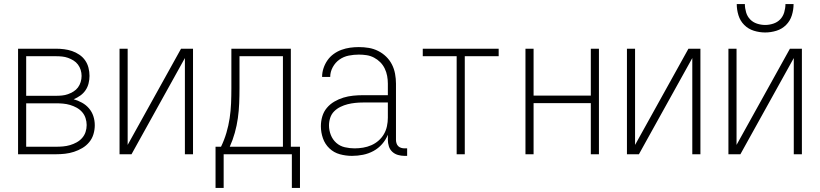

<svg xmlns="http://www.w3.org/2000/svg" viewBox="-20 -760 4040 946"><path d="M69 0V-520H256Q276 -520 296 -517.5Q316 -515 335 -508.5Q354 -502 371 -490.5Q388 -479 399.5 -462.5Q411 -446 416 -426Q421 -406 421 -386Q421 -368 416.5 -349.5Q412 -331 401.5 -315.5Q391 -300 375.5 -289Q360 -278 343 -271Q364 -265 384 -254Q404 -243 418.5 -226Q433 -209 440 -187.5Q447 -166 447 -143Q447 -121 440.5 -99Q434 -77 419.5 -59.5Q405 -42 385.5 -30.5Q366 -19 344.5 -12Q323 -5 300.5 -2.5Q278 0 256 0ZM109 -288H256Q271 -288 286 -289.5Q301 -291 315 -296Q329 -301 342 -309Q355 -317 364 -329Q373 -341 377.5 -356Q382 -371 382 -386Q382 -401 377.5 -415.5Q373 -430 364 -442Q355 -454 342 -462Q329 -470 315 -475Q301 -480 286 -481.5Q271 -483 256 -483H109ZM109 -37H256Q273 -37 290.5 -38.5Q308 -40 325 -45Q342 -50 357.5 -58.5Q373 -67 384.5 -80Q396 -93 401.5 -109.5Q407 -126 407 -144Q407 -161 401.5 -178Q396 -195 384.5 -208Q373 -221 357.5 -229.5Q342 -238 325 -243Q308 -248 290.5 -249.5Q273 -251 256 -251H109Z M569 0V-520H609V-46L872 -520H931V0H891V-474L664 -65L628 0Z M1042 166V-37H1069Q1085 -70 1095.5 -105.5Q1106 -141 1111.5 -177.5Q1117 -214 1118.5 -251Q1120 -288 1120 -325V-520H1413V-37H1458V166H1418V0H1082V166ZM1374 -37V-483H1160V-325Q1160 -288 1158.5 -251Q1157 -214 1152 -178Q1147 -142 1137 -106Q1127 -70 1112 -37Z M1714 8Q1684 8 1654.5 0Q1625 -8 1603 -29Q1581 -50 1571 -79Q1561 -108 1561 -138Q1561 -163 1568 -186.5Q1575 -210 1590.5 -228.5Q1606 -247 1627.5 -259.5Q1649 -272 1672 -279Q1695 -286 1719.5 -288.5Q1744 -291 1768 -291H1891V-348Q1891 -367 1887.5 -386Q1884 -405 1875.5 -422.5Q1867 -440 1853.5 -453.5Q1840 -467 1823 -476Q1806 -485 1787 -488Q1768 -491 1748 -491Q1723 -491 1698 -486Q1673 -481 1652.5 -466.5Q1632 -452 1619.5 -429Q1607 -406 1607 -381H1567Q1567 -403 1574 -424Q1581 -445 1593.5 -463Q1606 -481 1624 -494Q1642 -507 1662.5 -514.5Q1683 -522 1704.5 -525Q1726 -528 1748 -528Q1773 -528 1797 -524Q1821 -520 1843 -509Q1865 -498 1882.5 -481Q1900 -464 1911 -442.5Q1922 -421 1926.5 -396.5Q1931 -372 1931 -348V-71Q1931 -63 1933.5 -54.5Q1936 -46 1942 -40Q1948 -34 1956.5 -31.5Q1965 -29 1973 -29H1986V8H1973Q1957 8 1941 3.5Q1925 -1 1913 -12Q1901 -23 1896 -39Q1891 -55 1891 -71V-96Q1881 -71 1862.5 -50Q1844 -29 1820 -16Q1796 -3 1769 2.5Q1742 8 1714 8ZM1727 -29Q1748 -29 1769 -32.5Q1790 -36 1809.5 -44.5Q1829 -53 1845 -67Q1861 -81 1871.5 -99Q1882 -117 1886.5 -138Q1891 -159 1891 -180V-255H1768Q1749 -255 1730 -253Q1711 -251 1693 -246.5Q1675 -242 1657.5 -233.5Q1640 -225 1626.5 -211.5Q1613 -198 1607 -179.5Q1601 -161 1601 -142Q1601 -118 1610 -95Q1619 -72 1637 -56Q1655 -40 1679 -34.5Q1703 -29 1727 -29Z M2230 0V-483H2063V-520H2437V-483H2270V0Z M2569 0V-520H2609V-289H2891V-520H2931V0H2891V-252H2609V0Z M3069 0V-520H3109V-46L3372 -520H3431V0H3391V-474L3164 -65L3128 0Z M3569 0V-520H3609V-46L3872 -520H3931V0H3891V-474L3664 -65L3628 0ZM3750 -600Q3722 -600 3694.5 -608.5Q3667 -617 3647 -637Q3627 -657 3618.5 -684.5Q3610 -712 3610 -740H3650Q3650 -720 3656 -699.5Q3662 -679 3676 -664.5Q3690 -650 3710 -643.5Q3730 -637 3750 -637Q3770 -637 3790 -643.5Q3810 -650 3824 -664.5Q3838 -679 3844 -699.5Q3850 -720 3850 -740H3890Q3890 -712 3881.5 -684.5Q3873 -657 3853 -637Q3833 -617 3805.5 -608.5Q3778 -600 3750 -600Z"/></svg>

Font: Iosevka SS18 Extralight
Style: Regular
Weight: 200
Monospace: yes
Designer: Belleve Invis
Foundry: Belleve Invis
Version: Version 25.1.1; ttfautohint (v1.8.4)